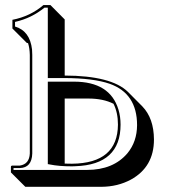

<svg xmlns="http://www.w3.org/2000/svg" viewBox="-20 -678 668 755"><path d="M426.3 -270Q385.7 -290.5 327.6 -290.5H234.4V-34.7Q247.6 -34.2 263.2 -34.2Q442.9 -36.1 443.8 -188Q443.8 -235.4 426.3 -270ZM234.4 -380.9Q418.5 -380.4 483.4 -316.4L539.6 -259.8Q585 -212.9 585.4 -129.4Q585.4 -21.5 494.6 28.3Q442.9 56.2 378.4 56.6H79.6L22.9 0V-22Q22.9 -25.4 25.9 -26.4Q27.3 -26.9 27.8 -26.9H58.1Q95.2 -32.7 97.2 -74.2V-461.9Q96.7 -488.3 90.3 -508.3Q87.4 -508.8 85.4 -509.3L28.8 -565.9V-600.1Q99.1 -613.8 150.9 -658.2H178.2L234.4 -601.6ZM106.9 -461.9V-74.2Q105 -18.6 58.1 -17.1H33.2V-9.8H321.8Q425.8 -9.8 481.4 -75.7Q518.6 -121.1 519 -186Q519 -310.5 411.1 -348.6Q347.7 -370.6 233.9 -371.1H168V-647.9H154.8Q104 -606.4 39.1 -591.8V-573.7Q97.7 -556.2 106 -483.4Q106.9 -472.2 106.9 -461.9ZM168 -356.9H271Q412.6 -356.9 445.8 -247.1Q454.1 -219.2 454.1 -188Q454.1 -30.3 276.4 -24.4Q269 -24.4 263.2 -23.9Q211.9 -23.9 176.3 -31.2L168 -32.7Z"/></svg>

Font: Linux Biolinum Shadow O
Style: Bold
Weight: 700
Designer: Philipp H. Poll
Foundry: Philipp H. Poll
Version: Version 0.9.2